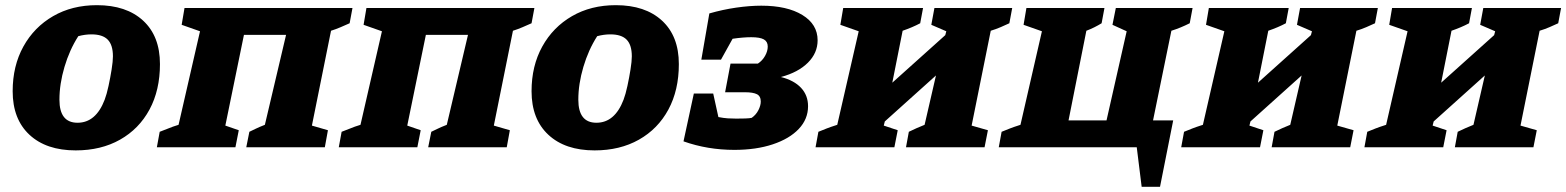

<svg xmlns="http://www.w3.org/2000/svg" viewBox="-20 -570 6061 743"><path d="M273 12Q159 12 94 -48.5Q29 -109 29 -217Q29 -315 70.5 -390Q112 -465 185.5 -507.5Q259 -550 355 -550Q469 -550 534 -490Q599 -430 599 -322Q599 -221 558.5 -146Q518 -71 444.5 -29.5Q371 12 273 12ZM280 -95Q351 -95 385 -184Q393 -205 400 -237.5Q407 -270 412 -301.5Q417 -333 417 -352Q417 -396 397 -416.5Q377 -437 334 -437Q309 -437 283 -430Q249 -377 229.5 -311Q210 -245 210 -184Q210 -95 280 -95Z M924 -435 852 -84 904 -66 891 0H587L598 -60Q615 -66 631.5 -73Q648 -80 671 -87L754 -449L683 -474L694 -539H1344L1333 -480Q1315 -472 1297.5 -464.5Q1280 -457 1261 -451L1187 -84L1249 -66L1237 0H933L945 -60Q958 -66 970 -72Q982 -78 1005 -87L1087 -435Z M1628 -435 1556 -84 1608 -66 1595 0H1291L1302 -60Q1319 -66 1335.5 -73Q1352 -80 1375 -87L1458 -449L1387 -474L1398 -539H2048L2037 -480Q2019 -472 2001.5 -464.5Q1984 -457 1965 -451L1891 -84L1953 -66L1941 0H1637L1649 -60Q1662 -66 1674 -72Q1686 -78 1709 -87L1791 -435Z M2281 12Q2167 12 2102 -48.5Q2037 -109 2037 -217Q2037 -315 2078.5 -390Q2120 -465 2193.5 -507.5Q2267 -550 2363 -550Q2477 -550 2542 -490Q2607 -430 2607 -322Q2607 -221 2566.5 -146Q2526 -71 2452.5 -29.5Q2379 12 2281 12ZM2288 -95Q2359 -95 2393 -184Q2401 -205 2408 -237.5Q2415 -270 2420 -301.5Q2425 -333 2425 -352Q2425 -396 2405 -416.5Q2385 -437 2342 -437Q2317 -437 2291 -430Q2257 -377 2237.5 -311Q2218 -245 2218 -184Q2218 -95 2288 -95Z M2625 -23 2665 -208H2740L2760 -117Q2781 -113 2796.5 -112Q2812 -111 2829 -111Q2845 -111 2863 -111.5Q2881 -112 2889 -114Q2906 -126 2915 -144Q2924 -162 2924 -177Q2924 -198 2909 -205.5Q2894 -213 2863 -213H2786L2807 -324H2913Q2930 -335 2940.5 -353.5Q2951 -372 2951 -390Q2951 -409 2936 -417.5Q2921 -426 2887 -426Q2872 -426 2853.5 -424.5Q2835 -423 2815 -420L2770 -339H2694L2725 -518Q2777 -533 2829 -540.5Q2881 -548 2926 -548Q3026 -548 3085 -512Q3144 -476 3144 -414Q3144 -365 3106.5 -327.5Q3069 -290 3002 -272Q3053 -259 3080 -230Q3107 -201 3107 -159Q3107 -109 3071 -71Q3035 -33 2970.5 -11.5Q2906 10 2822 10Q2718 10 2625 -23Z M3136 0 3147 -60Q3167 -68 3179.5 -73Q3192 -78 3220 -87L3303 -449L3232 -474L3243 -539H3552L3541 -480Q3511 -464 3473 -451L3433 -250L3638 -434L3642 -449L3584 -474L3596 -539H3897L3886 -480Q3871 -473 3852.5 -465Q3834 -457 3814 -451L3740 -84L3803 -66L3790 0H3486L3497 -60Q3511 -67 3527 -74Q3543 -81 3558 -87L3602 -278L3404 -100L3400 -84L3454 -66L3441 0Z M3845 0 3856 -60Q3876 -68 3888.5 -73Q3901 -78 3929 -87L4012 -449L3941 -474L3952 -539H4254L4243 -480Q4230 -472 4215 -464.5Q4200 -457 4184 -451L4115 -104H4262L4340 -449L4285 -474L4298 -539H4595L4584 -480Q4566 -471 4549 -464Q4532 -457 4513 -451L4442 -104H4520L4469 153H4398L4379 0Z M4551 0 4562 -60Q4582 -68 4594.5 -73Q4607 -78 4635 -87L4718 -449L4647 -474L4658 -539H4967L4956 -480Q4926 -464 4888 -451L4848 -250L5053 -434L5057 -449L4999 -474L5011 -539H5312L5301 -480Q5286 -473 5267.5 -465Q5249 -457 5229 -451L5155 -84L5218 -66L5205 0H4901L4912 -60Q4926 -67 4942 -74Q4958 -81 4973 -87L5017 -278L4819 -100L4815 -84L4869 -66L4856 0Z M5260 0 5271 -60Q5291 -68 5303.5 -73Q5316 -78 5344 -87L5427 -449L5356 -474L5367 -539H5676L5665 -480Q5635 -464 5597 -451L5557 -250L5762 -434L5766 -449L5708 -474L5720 -539H6021L6010 -480Q5995 -473 5976.5 -465Q5958 -457 5938 -451L5864 -84L5927 -66L5914 0H5610L5621 -60Q5635 -67 5651 -74Q5667 -81 5682 -87L5726 -278L5528 -100L5524 -84L5578 -66L5565 0Z"/></svg>

Font: Piazzolla SC ExtraBold
Style: Italic
Weight: 800
Italic angle: -11.3°
Designer: Juan Pablo del Peral
Foundry: Huerta Tipografica
Version: Version 1.330